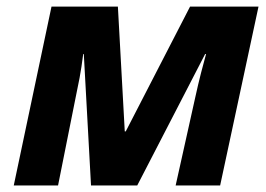

<svg xmlns="http://www.w3.org/2000/svg" viewBox="-20 -566 812 586"><path d="M22 0 137.2 -545.9H339.8L360.8 -165H363.8L560.1 -545.9H769L651.9 0H516.1L576.2 -270Q584.5 -308.1 593.5 -343.3Q602.5 -378.4 608.9 -400.9H606L398.9 0H257.8L235.8 -400.9H233.9Q229 -360.8 222.9 -328.4Q216.8 -295.9 210 -264.2L157.2 0Z"/></svg>

Font: Open Sans
Style: Bold Italic
Weight: 700
Italic angle: -12°
Designer: Monotype Design Team
Foundry: Monotype Imaging Inc.
Version: Version 3.003; ttfautohint (v1.8.4)